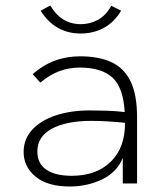

<svg xmlns="http://www.w3.org/2000/svg" viewBox="-20 -668 590 699"><path d="M234 11Q153 11 109.5 -25Q66 -61 66 -115Q66 -162 97.5 -196Q129 -230 183.5 -248Q238 -266 307 -266Q333 -266 367 -265Q401 -264 434 -260Q429 -349 389.5 -385.5Q350 -422 270 -422Q231 -422 195 -408.5Q159 -395 127 -367L99 -398Q172 -463 272 -463Q339 -463 385 -442Q431 -421 455 -372.5Q479 -324 479 -241V0H427V-93Q405 -40 351 -14.5Q297 11 234 11ZM116 -117Q116 -72 149 -50Q182 -28 241 -28Q331 -28 383.5 -79.5Q436 -131 435 -221Q406 -224 372.5 -226Q339 -228 313 -228Q222 -228 169 -199.5Q116 -171 116 -117ZM385 -647 421 -629Q396 -587 358 -566.5Q320 -546 274 -546Q180 -546 128 -629L163 -648Q203 -580 274 -580Q308 -580 337 -596Q366 -612 385 -647Z"/></svg>

Font: Inconsolata SemiExpanded Light
Style: Regular
Weight: 300
Width: 6
Monospace: yes
Designer: Raph Levien, Cyreal, Brenton Simpson
Foundry: Raph Levien, Cyreal, Google
Version: Version 3.001; ttfautohint (v1.8.2.53-6de2)